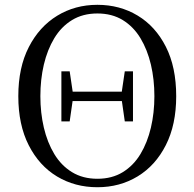

<svg xmlns="http://www.w3.org/2000/svg" viewBox="-20 -765 811 801"><path d="M236.1 -258.6V-467.5H270.7L284.3 -375.2V-353.6L270.7 -258.6ZM500.6 -258.6 487 -353.6V-375.2L500.6 -467.5H534.8V-258.6ZM386.3 16.1Q292.7 16.1 218.1 -28.7Q143.5 -73.5 100 -158.8Q56.4 -244 56.4 -363.7Q56.4 -483.3 100.1 -568.4Q143.7 -653.5 218.3 -699.2Q292.9 -744.9 386.3 -744.9Q479.8 -744.9 554.3 -700Q628.8 -655.1 671.9 -570.1Q715.1 -485 715.1 -363.7Q715.1 -244.8 671.9 -159.7Q628.8 -74.5 554.3 -29.2Q479.8 16.1 386.3 16.1ZM386.3 -19.2Q447.2 -19.2 492.1 -46.7Q536.9 -74.2 566 -122.4Q595 -170.6 609.6 -232.7Q624.1 -294.7 624.1 -363.7Q624.1 -433.4 609.6 -495.4Q595 -557.4 566 -605.6Q536.9 -653.8 492.1 -681.3Q447.2 -708.8 386.3 -708.8Q325.6 -708.8 280.6 -681.3Q235.6 -653.8 206.5 -605.6Q177.5 -557.4 162.9 -495.4Q148.4 -433.4 148.4 -363.7Q148.4 -294.7 162.9 -232.7Q177.5 -170.6 206.5 -122.4Q235.6 -74.2 280.6 -46.7Q325.6 -19.2 386.3 -19.2ZM260 -343.5V-382.6H510.7V-343.5Z"/></svg>

Font: Noto Serif TC
Style: Regular
Weight: 200
Designer: Ryoko NISHIZUKA 西塚涼子 (kana & ideographs); Frank Grießhammer (Latin, Greek & Cyrillic); Wenlong ZHANG 张文龙 (bopomofo); San
Foundry: Adobe
Version: Version 2.001;hotconv 1.1.0;makeotfexe 2.6.0